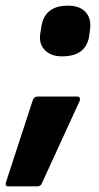

<svg xmlns="http://www.w3.org/2000/svg" viewBox="-61 -508 348 678"><path d="M158 -309Q119 -309 97.5 -331Q76 -353 81 -388L85 -413Q96 -488 179 -488Q221 -488 241.5 -465Q262 -442 257 -406L254 -381Q243 -309 158 -309ZM-32 150Q-44 150 -40 136L55 -155Q60 -167 71 -167H211Q218 -167 220.5 -162.5Q223 -158 220 -151L87 139Q83 150 71 150Z"/></svg>

Font: Sofia Sans Condensed Black
Style: Italic
Weight: 900
Italic angle: -9°
Version: Version 4.100